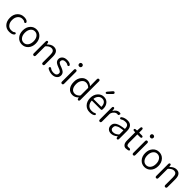

<svg xmlns="http://www.w3.org/2000/svg" viewBox="595 -2986 5139 5139"><g transform="rotate(45 3164.0 -416.5)"><path d="M304 13Q194 13 125 -61Q53 -139 53 -269.5Q53 -400 130 -480Q203 -554 310 -554Q397 -554 434 -520Q470 -488 447 -462Q424 -437 388 -470Q371 -485 313 -485Q237 -485 187 -425Q137 -365 137 -269Q137 -173 185 -114Q233 -55 311 -55Q380 -55 403 -75Q439 -107 460 -83Q481 -59 446 -27Q401 13 304 13Z M611 -61Q536 -141 536 -270.5Q536 -400 611 -480Q680 -554 784 -554Q888 -554 958 -480Q1033 -400 1033 -270.5Q1033 -141 958 -61Q888 13 784 13Q680 13 611 -61ZM665.5 -114.5Q711 -55 784 -55Q857 -55 903 -114.5Q949 -174 949 -270Q949 -366 903 -425.5Q857 -485 784 -485Q711 -485 665.5 -425.5Q620 -366 620 -270Q620 -174 665.5 -114.5Z M1221 0Q1180 0 1180 -48V-493Q1180 -540 1213 -542Q1246 -543 1250 -496L1253 -467Q1254 -461 1255.5 -461Q1257 -461 1267 -471Q1302 -505 1340 -527Q1388 -554 1439 -554Q1604 -554 1604 -343V-48Q1604 0 1563 0Q1522 0 1522 -48V-333Q1522 -411 1496.5 -447Q1471 -483 1415 -483Q1374 -483 1338 -461Q1306 -442 1271 -406Q1261 -395 1261 -380V-48Q1261 0 1221 0Z M1923 13Q1868 13 1813 -8Q1762 -28 1758 -32Q1721 -62 1742 -89Q1764 -115 1801 -85Q1843 -51 1926 -51Q1980 -51 2009 -76.5Q2038 -102 2038 -141Q2038 -180 2017 -194Q1998 -208 1978 -221Q1972 -225 1912 -247Q1837 -274 1803 -301Q1752 -341 1752 -404.5Q1752 -468 1800 -510Q1851 -554 1936 -554Q2025 -554 2064 -523Q2101 -493 2081 -467Q2060 -441 2022 -469Q1994 -489 1936 -489Q1885 -489 1858 -465.5Q1831 -442 1831 -406.5Q1831 -371 1847 -361Q1867 -347 1878 -339Q1889 -331 1926 -318Q1949 -310 1953 -309Q1957 -307 1980 -298Q2035 -276 2065 -252Q2116 -211 2116 -144Q2116 -77 2066 -34Q2013 13 1923 13Z M2289 0Q2248 0 2248 -48V-492Q2248 -540 2289 -540Q2329 -540 2329 -492V-48Q2329 0 2289 0ZM2288 -656Q2263 -656 2247.5 -671.5Q2232 -687 2232 -712.5Q2232 -738 2247.5 -753Q2263 -768 2288 -768Q2313 -768 2329 -752.5Q2345 -737 2345 -712Q2345 -687 2329 -671.5Q2313 -656 2288 -656Z M2699 13Q2596 13 2536 -61.5Q2476 -136 2476 -270Q2476 -396 2547 -477Q2614 -554 2711 -554Q2756 -554 2794 -537Q2826 -523 2862 -493Q2866 -490 2866 -495L2863 -747Q2862 -795 2903 -796Q2943 -796 2943 -748V-47Q2943 0 2910 2Q2876 4 2871 -43L2870 -59Q2869 -65 2867.5 -65Q2866 -65 2856 -55Q2788 13 2699 13ZM2852 -122Q2862 -133 2862 -148V-411Q2862 -425 2852 -434Q2794 -485 2724 -485Q2654 -485 2607.5 -424.5Q2561 -364 2561 -270Q2561 -170 2601.5 -113Q2642 -56 2716 -56Q2790 -56 2852 -122Z M3346 13Q3236 13 3165 -62Q3090 -140 3090 -270Q3090 -396 3164 -478Q3234 -554 3331 -554Q3432 -554 3488 -486.5Q3544 -419 3544 -326Q3544 -301 3542 -277Q3540 -252 3493 -252H3176Q3171 -252 3171 -247Q3175 -162 3225 -107Q3275 -52 3356 -52Q3428 -52 3451 -67Q3491 -94 3508 -69Q3525 -43 3484 -17Q3437 13 3346 13ZM3170 -317Q3170 -312 3175 -312H3467Q3472 -312 3472 -317Q3472 -397 3435.5 -442.5Q3399 -488 3332 -488Q3270 -488 3225 -442Q3178 -393 3170 -317ZM3344 -672Q3311 -639 3289 -659Q3267 -679 3298 -715L3391 -824Q3423 -861 3451 -835Q3480 -808 3446 -774Z M3722 0Q3681 0 3681 -48V-493Q3681 -540 3714 -541Q3747 -543 3751 -495L3755 -447Q3755 -441 3756.5 -441Q3758 -441 3763 -451Q3786 -493 3826 -523.5Q3866 -554 3911 -554Q3944 -554 3960 -546Q3976 -538 3962 -505Q3949 -472 3937 -476Q3925 -480 3901 -480Q3863 -480 3828 -451Q3788 -418 3769 -370Q3762 -352 3762 -333V-48Q3762 0 3722 0Z M4156 13Q4087 13 4044 -26Q3999 -68 3999 -139Q3999 -227 4080 -275Q4158 -321 4328 -340Q4334 -341 4334 -348Q4336 -486 4219 -486Q4140 -486 4097 -456Q4057 -428 4039 -455Q4020 -482 4061 -508Q4130 -554 4232 -554Q4326 -554 4373 -493Q4415 -438 4415 -335V-47Q4415 0 4382 2Q4348 4 4343 -43L4342 -60Q4341 -66 4339.5 -66Q4338 -66 4326 -56Q4245 13 4156 13ZM4178 -53Q4218 -53 4256 -72Q4291 -90 4324 -119Q4334 -128 4334 -142V-281Q4334 -286 4329 -285Q4195 -270 4155 -247Q4134 -235 4114 -223Q4078 -201 4078 -144Q4078 -98 4089 -89Q4107 -74 4126 -59Q4134 -53 4178 -53Z M4769 7Q4742 13 4715 13Q4662 13 4625 -36Q4593 -79 4593 -163V-468Q4593 -473 4588 -473H4559Q4511 -473 4510 -504Q4509 -535 4557 -538L4590 -540Q4596 -540 4596 -546L4603 -648Q4606 -695 4640 -694Q4674 -693 4674 -645V-545Q4674 -540 4679 -540H4775Q4823 -540 4823 -507Q4823 -473 4775 -473H4679Q4674 -473 4674 -468V-160Q4674 -107 4692 -82Q4712 -54 4773 -62Q4817 -67 4829 -37Q4840 -8 4791 3Z M4988 0Q4947 0 4947 -48V-492Q4947 -540 4988 -540Q5028 -540 5028 -492V-48Q5028 0 4988 0ZM4987 -656Q4962 -656 4946.5 -671.5Q4931 -687 4931 -712.5Q4931 -738 4946.5 -753Q4962 -768 4987 -768Q5012 -768 5028 -752.5Q5044 -737 5044 -712Q5044 -687 5028 -671.5Q5012 -656 4987 -656Z M5249 -61Q5174 -141 5174 -270.5Q5174 -400 5249 -480Q5318 -554 5422 -554Q5526 -554 5596 -480Q5671 -400 5671 -270.5Q5671 -141 5596 -61Q5526 13 5422 13Q5318 13 5249 -61ZM5303.5 -114.5Q5349 -55 5422 -55Q5495 -55 5541 -114.5Q5587 -174 5587 -270Q5587 -366 5541 -425.5Q5495 -485 5422 -485Q5349 -485 5303.5 -425.5Q5258 -366 5258 -270Q5258 -174 5303.5 -114.5Z M5859 0Q5818 0 5818 -48V-493Q5818 -540 5851 -542Q5884 -543 5888 -496L5891 -467Q5892 -461 5893.5 -461Q5895 -461 5905 -471Q5940 -505 5978 -527Q6026 -554 6077 -554Q6242 -554 6242 -343V-48Q6242 0 6201 0Q6160 0 6160 -48V-333Q6160 -411 6134.5 -447Q6109 -483 6053 -483Q6012 -483 5976 -461Q5944 -442 5909 -406Q5899 -395 5899 -380V-48Q5899 0 5859 0Z"/></g></svg>

Font: Resource Han Rounded JP Normal
Style: Regular
Weight: 350
Designer: Cyano Hao (round all glyphs); Ryoko NISHIZUKA 西塚涼子 (kana, bopomofo & ideographs); Paul D. Hunt (Latin, Greek & Cyrillic)
Foundry: Cyano Hao
Version: 0.990